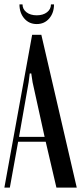

<svg xmlns="http://www.w3.org/2000/svg" viewBox="-23 -858 371 878"><path d="M124 -699H166L328 0H235L186 -210H60L22 0H-3ZM108 -482 64 -232H181L126 -482L120 -522H113ZM210 -838H224Q224 -799 202 -773.5Q180 -748 145 -748Q110 -748 88 -773.5Q66 -799 66 -838H80Q80 -816 98 -802Q116 -788 145 -788Q174 -788 192 -802Q210 -816 210 -838Z"/></svg>

Font: Moniqa SemBd Heading
Style: Regular
Weight: 600
Designer: Rajesh Rajput
Foundry: Rajesh Rajput
Version: Version 1.000